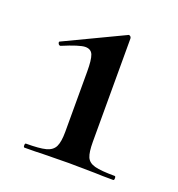

<svg xmlns="http://www.w3.org/2000/svg" viewBox="-83 -466 499 537"><g transform="rotate(20 166.0 -198.0)"><path d="M46 -12Q86 -12 105 -17Q124 -22 131 -36.5Q138 -51 138 -81V-260Q138 -295 132.5 -309Q127 -323 110 -323Q93 -323 43 -302H42Q38 -302 36 -307Q34 -312 38 -313L210 -395Q211 -396 213 -396Q216 -396 218 -393.5Q220 -391 220 -388V-81Q220 -50 226 -36Q232 -22 250.5 -17Q269 -12 310 -12Q313 -12 313 -6Q313 0 310 0Q275 0 255 -1L178 -2L101 -1Q81 0 46 0Q43 0 43 -6Q43 -12 46 -12Z"/></g></svg>

Font: Cormorant Upright SemiBold
Style: Regular
Weight: 600
Designer: Christian Thalmann (Catharsis Fonts)
Foundry: Catharsis Fonts
Version: Version 3.302